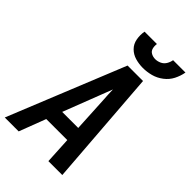

<svg xmlns="http://www.w3.org/2000/svg" viewBox="-288 -1045 1142 1142"><g transform="rotate(45 283.0 -474.5)"><path d="M-10 0H107L171 -168H348L357 0H474L418 -735H288ZM208 -265 295 -490Q303 -511 311 -531.5Q319 -552 327 -573Q327 -552 328.5 -531.5Q330 -511 331 -490L343 -265ZM362 -789Q396 -789 430 -798Q464 -807 493.5 -829.5Q523 -852 539 -883.5Q555 -915 561 -949H457Q454 -930 443.5 -912.5Q433 -895 414.5 -886.5Q396 -878 377 -878Q359 -878 343 -886.5Q327 -895 322.5 -913Q318 -931 321 -949H217Q211 -916 217 -883.5Q223 -851 245 -829Q267 -807 298 -798Q329 -789 362 -789Z"/></g></svg>

Font: Iosevka Sparkle SmBdObl
Style: Regular
Weight: 600
Italic angle: -9°
Designer: Belleve Invis
Foundry: Belleve Invis
Version: Version 4.5.0; ttfautohint (v1.8.3)